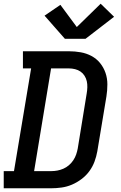

<svg xmlns="http://www.w3.org/2000/svg" viewBox="-27 -1010 647 1030"><path d="M-7 0V-92H48L140 -643H96V-735H343Q375 -735 406 -729.5Q437 -724 464 -709.5Q491 -695 510 -671.5Q529 -648 539 -619Q549 -590 549 -557.5Q549 -525 544 -493L495 -198Q490 -170 480 -143Q470 -116 452.5 -92Q435 -68 410.5 -49.5Q386 -31 359 -19.5Q332 -8 303.5 -4Q275 0 248 0ZM156 -92H248Q264 -92 280.5 -95Q297 -98 313 -105Q329 -112 342.5 -123.5Q356 -135 366 -150Q376 -165 381.5 -181Q387 -197 390 -213L438 -508Q441 -525 441.5 -542Q442 -559 438.5 -574.5Q435 -590 426.5 -603.5Q418 -617 405 -626Q392 -635 375.5 -639Q359 -643 343 -643H247ZM321 -802 212 -926 297 -984 385 -865 513 -990 585 -920 432 -802Z"/></svg>

Font: Iosevka Curly Slab SmBdExObl
Style: Regular
Weight: 600
Width: 7
Italic angle: -9°
Monospace: yes
Designer: Belleve Invis
Foundry: Belleve Invis
Version: Version 11.1.0; ttfautohint (v1.8.3)